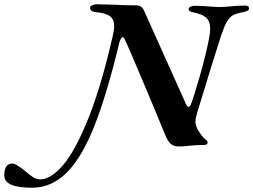

<svg xmlns="http://www.w3.org/2000/svg" viewBox="-220 -678 1185 898"><path d="M-200 143Q-200 87 -162 87Q-153 87 -141.5 94Q-130 101 -119.5 109Q-109 117 -105 120Q-82 140 -65.5 150.5Q-49 161 -33 161Q18 161 75.5 93.5Q133 26 193.5 -125Q254 -276 308 -513Q314 -537 314 -556Q314 -587 294.5 -602Q275 -617 230 -621Q201 -624 201 -642Q201 -648 211 -653Q221 -658 232 -658L313 -656Q367 -653 418 -653Q441 -653 452 -632L650 -191Q655 -178 662 -178Q668 -178 674 -193Q687 -226 715.5 -325.5Q744 -425 758 -500Q763 -521 763 -544Q763 -579 743.5 -596Q724 -613 680 -621Q662 -624 662 -637Q663 -643 672 -647Q681 -651 690 -651Q726 -651 768 -647Q796 -645 803 -645Q815 -645 831 -646Q847 -647 855 -648Q897 -652 926 -652Q945 -652 945 -638Q945 -631 935 -626.5Q925 -622 911 -620Q884 -615 868.5 -606Q853 -597 841 -576Q829 -555 815 -514Q787 -430 702 -150Q694 -123 694 -110Q694 -91 707 -68Q723 -43 732 -34Q737 -29 744 -23.5Q751 -18 751 -14Q751 -5 746.5 -2.5Q742 0 732 0Q699 0 663 4Q641 7 618 7Q592 7 578.5 -5Q565 -17 553 -46Q512 -147 442.5 -311.5Q373 -476 365 -491Q363 -495 360 -499.5Q357 -504 354 -504Q350 -504 346 -497.5Q342 -491 339 -482Q281 -240 222.5 -91.5Q164 57 93 128.5Q22 200 -70 200Q-200 200 -200 143Z"/></svg>

Font: EB Garamond
Style: Bold Italic
Weight: 700
Italic angle: -17.2°
Designer: Georg Duffner and Octavio Pardo
Foundry: Georg Duffner
Version: Version 1.000